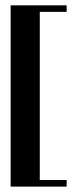

<svg xmlns="http://www.w3.org/2000/svg" viewBox="-20 -688 282 708"><path d="M19.2 -668.3H225.8V-644.2Q210 -644.2 176.7 -644.2Q143.3 -644.2 126.7 -644.2V-24.2H225.8V0H19.2V-24.2V-644.2Z"/></svg>

Font: Chomsky
Style: Regular
Weight: 400
Version: Version 2.3